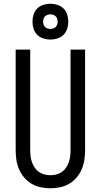

<svg xmlns="http://www.w3.org/2000/svg" viewBox="-20 -1001 540 1029"><path d="M250 8Q224 8 198 2.5Q172 -3 149.5 -16Q127 -29 110 -49Q93 -69 82.5 -93Q72 -117 68 -143Q64 -169 64 -195V-735H142V-195Q142 -179 144 -162.5Q146 -146 151.5 -131Q157 -116 166 -102.5Q175 -89 188.5 -79.5Q202 -70 218 -66Q234 -62 250 -62Q266 -62 282 -66Q298 -70 311.5 -79.5Q325 -89 334 -102.5Q343 -116 348.5 -131Q354 -146 356 -162.5Q358 -179 358 -195V-735H436V-195Q436 -169 432 -143Q428 -117 417.5 -93Q407 -69 390 -49Q373 -29 350.5 -16Q328 -3 302 2.5Q276 8 250 8ZM250 -789Q231 -789 212 -795Q193 -801 179.5 -814.5Q166 -828 160 -847Q154 -866 154 -885Q154 -904 160 -923Q166 -942 179.5 -955.5Q193 -969 212 -975Q231 -981 250 -981Q269 -981 288 -975Q307 -969 320.5 -955.5Q334 -942 340 -923Q346 -904 346 -885Q346 -866 340 -847Q334 -828 320.5 -814.5Q307 -801 288 -795Q269 -789 250 -789ZM250 -846Q258 -846 265.5 -848.5Q273 -851 278.5 -856.5Q284 -862 286.5 -869.5Q289 -877 289 -885Q289 -893 286.5 -900.5Q284 -908 278.5 -913.5Q273 -919 265.5 -921.5Q258 -924 250 -924Q242 -924 234.5 -921.5Q227 -919 221.5 -913.5Q216 -908 213.5 -900.5Q211 -893 211 -885Q211 -877 213.5 -869.5Q216 -862 221.5 -856.5Q227 -851 234.5 -848.5Q242 -846 250 -846Z"/></svg>

Font: Zed Sans
Style: Regular
Weight: 400
Designer: Belleve Invis
Foundry: Belleve Invis
Version: Version 1.0.0; ttfautohint (v1.8.4)